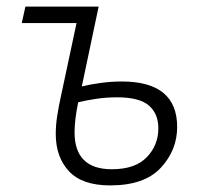

<svg xmlns="http://www.w3.org/2000/svg" viewBox="-20 -552 623 582"><path d="M314 10Q418 10 467.5 -43.5Q517 -97 517 -167Q517 -305 349 -305Q317 -305 284.5 -300.5Q252 -296 228 -290L279 -532H57L46 -482H212L164 -257Q158 -230 153.5 -201.5Q149 -173 149 -146Q149 -76 189 -33Q229 10 314 10ZM319 -39Q206 -39 206 -151Q206 -188 217 -242Q242 -248 272 -252.5Q302 -257 335 -257Q403 -257 431.5 -232Q460 -207 460 -163Q460 -112 425 -75.5Q390 -39 319 -39Z"/></svg>

Font: Noto Sans UI Light
Style: Italic
Weight: 300
Italic angle: -12°
Designer: Monotype Design Team
Foundry: Monotype Imaging Inc.
Version: Version 1.901